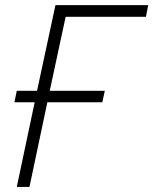

<svg xmlns="http://www.w3.org/2000/svg" viewBox="-20 -734 602 754"><path d="M45.9 0 116.2 -332.5H36.6L45.9 -377.4H125.5L197.8 -713.9H562L553.2 -668H237.8L175.3 -377.4H391.6L381.8 -332.5H166L95.7 0Z"/></svg>

Font: Open Sans Light
Style: Italic
Weight: 300
Italic angle: -12°
Designer: Monotype Design Team
Foundry: Monotype Imaging Inc.
Version: Version 3.003; ttfautohint (v1.8.4)